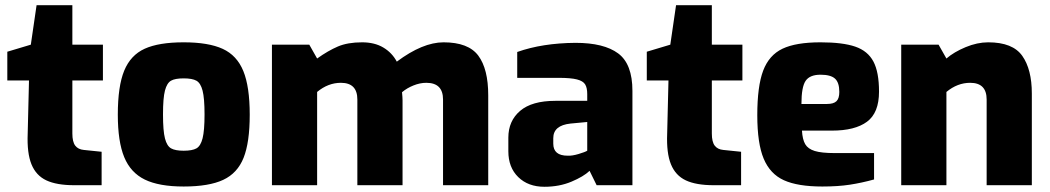

<svg xmlns="http://www.w3.org/2000/svg" viewBox="-20 -709 4018 735"><path d="M86 -197 91 -401H8V-511L98 -538L120 -689H257V-538H374V-401H257V-198Q257 -166 268 -151.5Q279 -137 301 -135L369 -128V0H264Q197 0 157.5 -18.5Q118 -37 100.5 -80Q83 -123 86 -197Z M431 -270Q431 -379 455.5 -438.5Q480 -498 534 -522.5Q588 -547 683 -547Q778 -547 832.5 -522Q887 -497 911.5 -437Q936 -377 936 -270Q936 -164 912.5 -105Q889 -46 834.5 -20.5Q780 5 683 5Q589 5 534.5 -21.5Q480 -48 455.5 -107.5Q431 -167 431 -270ZM763 -271Q763 -333 755.5 -362Q748 -391 732 -400Q716 -409 683 -409Q650 -409 634.5 -400Q619 -391 611.5 -362.5Q604 -334 604 -271Q604 -208 611.5 -179Q619 -150 635 -141Q651 -132 683 -132Q716 -132 732 -141Q748 -150 755.5 -179.5Q763 -209 763 -271Z M1021 -538H1164L1194 -485Q1236 -515 1273.5 -531Q1311 -547 1366 -547Q1414 -547 1447.5 -527Q1481 -507 1499 -473Q1598 -547 1678 -547Q1773 -547 1811 -496Q1849 -445 1849 -344V0H1676V-328Q1676 -392 1612 -392Q1588 -392 1563 -382Q1538 -372 1519 -356Q1521 -336 1521 -325V0H1348V-328Q1348 -392 1285 -392Q1236 -392 1194 -357V0H1021Z M1926 -130V-182Q1926 -246 1971 -284.5Q2016 -323 2106 -323H2228V-349Q2228 -373 2220 -386Q2212 -399 2188.5 -405Q2165 -411 2118 -411H1960V-510Q2056 -544 2183 -545Q2292 -545 2346.5 -504.5Q2401 -464 2401 -361V0H2264L2237 -55Q2214 -33 2167.5 -13.5Q2121 6 2064 6Q2002 6 1964 -31Q1926 -68 1926 -130ZM2228 -132V-242L2164 -236Q2098 -229 2098 -180V-159Q2098 -113 2153 -113Q2170 -112 2195 -119.5Q2220 -127 2228 -132Z M2534 -197 2539 -401H2456V-511L2546 -538L2568 -689H2705V-538H2822V-401H2705V-198Q2705 -166 2716 -151.5Q2727 -137 2749 -135L2817 -128V0H2712Q2645 0 2605.5 -18.5Q2566 -37 2548.5 -80Q2531 -123 2534 -197Z M2879 -268Q2879 -379 2901.5 -438.5Q2924 -498 2975.5 -522.5Q3027 -547 3121 -547Q3206 -547 3254 -530.5Q3302 -514 3323.5 -473.5Q3345 -433 3345 -358Q3345 -277 3299 -243Q3253 -209 3165 -209H3050Q3052 -175 3062.5 -157Q3073 -139 3099 -131Q3125 -123 3175 -123H3326V-22Q3279 -9 3233.5 -2Q3188 5 3128 5Q3034 5 2981 -19Q2928 -43 2903.5 -101.5Q2879 -160 2879 -268ZM3146 -311Q3171 -311 3182 -321.5Q3193 -332 3193 -357Q3193 -393 3176.5 -408Q3160 -423 3121 -423Q3080 -423 3064 -399.5Q3048 -376 3048 -311Z M3430 -538H3573L3603 -485Q3632 -510 3676.5 -528.5Q3721 -547 3763 -547Q3857 -547 3893.5 -495Q3930 -443 3930 -351V0H3757V-328Q3757 -392 3694 -392Q3645 -392 3603 -357V0H3430Z"/></svg>

Font: Exo ExtraBold
Style: Regular
Weight: 800
Designer: Natanael Gama
Foundry: Natanael Gama
Version: Version 1.500